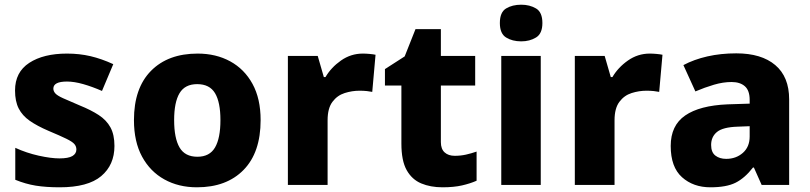

<svg xmlns="http://www.w3.org/2000/svg" viewBox="-20 -787 3448 817"><path d="M467 -166Q467 -85 410.5 -37.5Q354 10 234 10Q176 10 132.5 3Q89 -4 45 -22V-158Q93 -136 145 -124.5Q197 -113 233 -113Q271 -113 288 -123Q305 -133 305 -151Q305 -164 296.5 -174Q288 -184 262.5 -196.5Q237 -209 187 -230Q138 -251 106.5 -273Q75 -295 59.5 -325.5Q44 -356 44 -402Q44 -480 104.5 -519.5Q165 -559 265 -559Q318 -559 365 -548Q412 -537 462 -514L414 -400Q373 -418 334.5 -429Q296 -440 265 -440Q207 -440 207 -410Q207 -399 215.5 -389.5Q224 -380 248.5 -369Q273 -358 320 -338Q367 -319 400 -297.5Q433 -276 450 -245Q467 -214 467 -166Z M1089 -276Q1089 -138 1016.5 -64Q944 10 818 10Q740 10 679.5 -23.5Q619 -57 584.5 -120.5Q550 -184 550 -276Q550 -412 622.5 -485.5Q695 -559 821 -559Q899 -559 959.5 -526Q1020 -493 1054.5 -430Q1089 -367 1089 -276ZM721 -276Q721 -199 744 -159.5Q767 -120 820 -120Q872 -120 895 -159.5Q918 -199 918 -276Q918 -352 895 -390.5Q872 -429 819 -429Q767 -429 744 -390.5Q721 -352 721 -276Z M1524 -559Q1537 -559 1553 -557.5Q1569 -556 1578 -554L1564 -396Q1555 -398 1541 -399.5Q1527 -401 1510 -401Q1478 -401 1446.5 -391Q1415 -381 1394.5 -353.5Q1374 -326 1374 -275V0H1205V-549H1332L1358 -459H1365Q1389 -500 1431 -529.5Q1473 -559 1524 -559Z M1915 -124Q1940 -124 1962.5 -129Q1985 -134 2008 -142V-18Q1981 -6 1946 2Q1911 10 1863 10Q1812 10 1772.5 -6.5Q1733 -23 1710.5 -63Q1688 -103 1688 -176V-423H1618V-493L1702 -547L1748 -663H1856V-549H2002V-423H1856V-182Q1856 -153 1872 -138.5Q1888 -124 1915 -124Z M2198 -767Q2234 -767 2261 -751Q2288 -735 2288 -689Q2288 -644 2261 -627.5Q2234 -611 2198 -611Q2160 -611 2133.5 -627.5Q2107 -644 2107 -689Q2107 -735 2133.5 -751Q2160 -767 2198 -767ZM2281 -549V0H2113V-549Z M2745 -559Q2758 -559 2774 -557.5Q2790 -556 2799 -554L2785 -396Q2776 -398 2762 -399.5Q2748 -401 2731 -401Q2699 -401 2667.5 -391Q2636 -381 2615.5 -353.5Q2595 -326 2595 -275V0H2426V-549H2553L2579 -459H2586Q2610 -500 2652 -529.5Q2694 -559 2745 -559Z M3113 -560Q3220 -560 3279 -510Q3338 -460 3338 -364V0H3221L3188 -74H3184Q3149 -29 3110 -9.5Q3071 10 3003 10Q2930 10 2882 -33Q2834 -76 2834 -166Q2834 -253 2895.5 -295.5Q2957 -338 3076 -343L3170 -346V-362Q3170 -402 3149.5 -420Q3129 -438 3093 -438Q3057 -438 3018 -426.5Q2979 -415 2939 -398L2888 -510Q2933 -534 2990 -547Q3047 -560 3113 -560ZM3119 -248Q3056 -246 3031 -225.5Q3006 -205 3006 -170Q3006 -139 3024 -125Q3042 -111 3070 -111Q3112 -111 3141 -136.5Q3170 -162 3170 -206V-250Z"/></svg>

Font: Noto Sans Sinhala UI ExtraBold
Style: Regular
Weight: 800
Designer: Jelle Bosma - Monotype Design Team
Foundry: Monotype Imaging Inc.
Version: Version 2.006; ttfautohint (v1.8.4.7-5d5b)